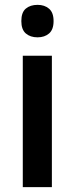

<svg xmlns="http://www.w3.org/2000/svg" viewBox="-20 -772 308 792"><path d="M135 -752Q164 -752 182.5 -736Q201 -720 201 -685Q201 -650 182.5 -634Q164 -618 135 -618Q105 -618 86.5 -634Q68 -650 68 -685Q68 -721 86.5 -736.5Q105 -752 135 -752ZM194 -542V0H74V-542Z"/></svg>

Font: Noto Sans Gujarati SemiCondensed SemiBold
Style: Regular
Weight: 600
Width: 4
Designer: Jelle Bosma - Monotype Design Team, Universal Thirst
Foundry: Monotype Imaging Inc.
Version: Version 2.106; ttfautohint (v1.8.4.7-5d5b)